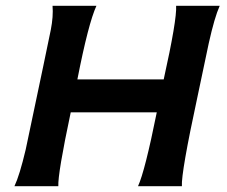

<svg xmlns="http://www.w3.org/2000/svg" viewBox="-20 -645 785 665"><path d="M590 -625H741Q723 -585 703 -495Q690 -434 664 -310Q607 -46 610 0H458Q482 -52 523 -256H225Q180 -44 182 0H30Q48 -38 69 -127Q148 -501 156 -542Q165 -588 162 -625H314Q286 -564 248 -370H547Q593 -577 590 -625Z"/></svg>

Font: GFS Neohellenic Rg
Style: Bold Italic
Weight: 700
Italic angle: -12°
Designer: Designed by Takis Katsoulidis and George D. Matthiopoulos.
Foundry: Designed by Takis Katsoulidis and George D. Matthiopoulos.
Version: Version 1.0